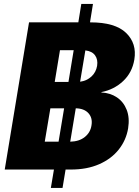

<svg xmlns="http://www.w3.org/2000/svg" viewBox="-20 -838 687 949"><path d="M231.4 90.8 246.6 0H3.4L123.5 -727.5H367.2L381.8 -818.4H439.5L424.8 -727.5H426.8Q549.3 -727.5 603.3 -675.3Q657.2 -623 644 -543.5Q633.3 -479 588.4 -437Q543.5 -395 481.4 -382.8L481 -380.9Q524.9 -378.9 557.9 -356.7Q590.8 -334.5 606.2 -295.2Q621.6 -255.9 613.3 -203.6Q603.5 -145 566.9 -98.9Q530.3 -52.7 470.2 -26.4Q410.2 0 330.1 0H304.2L289.1 90.8ZM354.5 -302.7 327.1 -137.7Q371.6 -138.7 399.2 -160.9Q426.8 -183.1 432.1 -217.8Q438.5 -254.4 417.5 -278.1Q396.5 -301.8 354.5 -302.7ZM201.2 -137.7H269.5L296.9 -302.7H229ZM250.5 -433.1H318.4L344.2 -589.8H276.4ZM401.9 -588.9 376 -434.1Q408.7 -438.5 431.6 -459.5Q454.6 -480.5 460 -512.7Q464.8 -543.5 450 -564.2Q435.1 -585 401.9 -588.9Z"/></svg>

Font: Inter Display Extra Bold
Style: Italic
Weight: 800
Italic angle: -9.39999°
Designer: Rasmus Andersson
Foundry: rsms
Version: Version 4.000;git-4fc901f